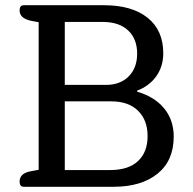

<svg xmlns="http://www.w3.org/2000/svg" viewBox="-20 -715 740 735"><path d="M71 0Q55 0 55 -20Q55 -36 66 -46Q77 -56 101 -60L128 -65V-630L101 -635Q55 -644 55 -675Q55 -695 71 -695H378Q485 -695 545 -647Q605 -599 605 -511Q605 -461 578.5 -423.5Q552 -386 505 -368V-364Q571 -345 608 -300.5Q645 -256 645 -192Q645 -100 583 -50Q521 0 415 0ZM386 -390Q440 -390 472.5 -422.5Q505 -455 505 -510Q505 -566 470.5 -598.5Q436 -631 373 -631H228V-390ZM401 -64Q472 -64 508.5 -98.5Q545 -133 545 -194Q545 -255 508.5 -291Q472 -327 406 -327H228V-64Z"/></svg>

Font: Maitree Medium
Style: Regular
Weight: 500
Designer: CadsonDemak Team
Foundry: CadsonDemak
Version: Version 1.010